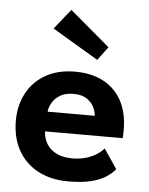

<svg xmlns="http://www.w3.org/2000/svg" viewBox="-50 -706 590 759"><g transform="rotate(5 245.0 -326.0)"><path d="M140.5 -177Q142 -149 155.5 -127Q169 -105 194.8 -92.5Q220.5 -80 256.5 -80Q289 -80 313.8 -88Q338.5 -96 355.8 -107.8Q373 -119.5 381.5 -130.5L434 -52.5Q420 -35 396.8 -20.2Q373.5 -5.5 337.8 3.2Q302 12 248.5 12Q181 12 130 -14.5Q79 -41 50.5 -91Q22 -141 22 -210Q22 -270 47.5 -318.2Q73 -366.5 121.8 -394.5Q170.5 -422.5 239 -422.5Q303.5 -422.5 350.8 -397.8Q398 -373 424 -325.5Q450 -278 450 -209.5Q450 -205.5 449.8 -193.2Q449.5 -181 448.5 -177ZM331 -255.5Q330.5 -271.5 321.2 -290Q312 -308.5 292.5 -321.5Q273 -334.5 240.5 -334.5Q208 -334.5 187.2 -322Q166.5 -309.5 156 -291.2Q145.5 -273 144 -255.5ZM321.5 -476.5 139 -585 202.5 -664.5 361.5 -530Z"/></g></svg>

Font: League Spartan Thin SemiBold
Style: Regular
Weight: 600
Version: Version 2.002